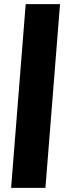

<svg xmlns="http://www.w3.org/2000/svg" viewBox="-20 -732 344 934"><path d="M105 -712H272L201 182H34Z"/></svg>

Font: Muli Black
Style: Italic
Weight: 900
Italic angle: -4.541°
Designer: Vernon Adams
Foundry: Vernon Adams
Version: Version 2.001